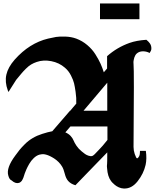

<svg xmlns="http://www.w3.org/2000/svg" viewBox="-20 -1065 908 1110"><path d="M558.1 -1044.9H786.1V-954.1H558.1ZM601.1 -255.9V-334H387.2Q382.3 -328.1 372.6 -316.9Q362.8 -305.7 357.9 -299.8Q377 -291.5 388.7 -278.6Q400.4 -265.6 405.3 -252.9Q410.2 -240.2 422.1 -222.4Q434.1 -204.6 452.1 -189.9Q464.4 -180.2 471.2 -175Q478 -169.9 490.2 -165.3Q502.4 -160.6 513.2 -163.1Q518.1 -164.6 527.6 -173.6Q537.1 -182.6 553.7 -200.9Q570.3 -219.2 574.2 -223.1Q594.7 -247.1 601.1 -255.9ZM600.1 -586.9Q466.3 -429.2 462.9 -424.8H600.1ZM826.2 -835 830.6 -831.1Q835 -827.6 838.6 -823.7Q842.3 -819.8 846.7 -813.7Q851.1 -807.6 853.3 -799.6Q855.5 -791.5 855 -782.2Q855 -773.4 845.2 -758.8Q825.2 -769 804.7 -768.3Q784.2 -767.6 771 -755.9Q765.6 -751.5 761.7 -744.1Q757.8 -736.8 756.3 -731.7Q754.9 -726.6 753.4 -719.7Q752 -712.9 752 -711.9Q751 -709 752 -694.8Q755.9 -662.6 752 -215.8Q752 -195.3 758.8 -174.8Q767.6 -149.9 772 -149.9H772.9Q775.4 -149.4 779.3 -154.1Q783.2 -158.7 785.2 -163.1Q789.1 -171.9 789.1 -188V-192.9H823.2Q829.6 -147 821.8 -111.8Q810.1 -60.5 775.4 -16.8Q740.7 26.9 695.8 24.9Q681.2 24.4 667 18.1Q652.8 11.7 643.3 3.4Q633.8 -4.9 628.9 -10Q624 -15.1 622.1 -18.1Q602.1 -44.9 599.1 -91.8Q598.1 -97.2 598.1 -103.3Q598.1 -109.4 598.6 -112.8L599.1 -116.2V-117.2Q600.1 -126 600.1 -184.1Q579.6 -163.1 542.2 -124.5Q504.9 -85.9 474.1 -54.2Q443.4 -22.5 416 5.9Q388.7 -2 374 -19Q361.3 -33.2 354.5 -60.5Q347.7 -87.9 338.9 -102.1Q322.8 -129.4 293 -148.9Q292.5 -149.4 286.6 -152.8Q280.8 -156.2 278.1 -157.7Q275.4 -159.2 268.6 -162.6Q261.7 -166 257.3 -167.5Q252.9 -168.9 246.1 -171.1Q239.3 -173.3 233.6 -173.6Q228 -173.8 221.2 -173.3Q214.4 -172.9 208 -170.9Q190.9 -166 175.3 -151.1Q159.7 -136.2 148.9 -117.4Q138.2 -98.6 132.3 -85.2Q126.5 -71.8 123 -62Q122.1 -59.6 119.4 -50.8Q116.7 -42 115.5 -38.8Q114.3 -35.6 111.1 -28.8Q107.9 -22 105.5 -19Q103 -16.1 98.9 -12.7Q94.7 -9.3 89.8 -7.8Q69.8 -1.5 46.9 -22Q33.7 -27.3 27.8 -50.8Q15.1 -93.8 67.9 -165Q82.5 -185.5 93.3 -198.7Q104 -211.9 124 -231.9Q144 -252 169.2 -266.8Q194.3 -281.7 224.1 -291Q258.8 -302.2 282.2 -306.2Q299.3 -325.7 333 -365Q366.7 -404.3 383.8 -423.8V-424.8H386.2Q392.1 -432.1 403.3 -445.3Q414.6 -458.5 420.9 -465.8Q422.4 -497.6 417 -534.2Q412.6 -564.5 408.2 -583.3Q403.8 -602.1 390.1 -628.9Q376.5 -655.8 355 -673.8Q321.8 -702.6 276.4 -711.4Q231 -720.2 192.9 -707Q175.3 -701.2 160.4 -692.4Q145.5 -683.6 129.4 -667.5Q113.3 -651.4 103.8 -639.9Q94.2 -628.4 73.2 -603Q42 -554.7 35.2 -543L28.8 -533.2L24.9 -543Q7.3 -590.8 16.8 -633.5Q26.4 -676.3 64.9 -720.2Q149.9 -815.9 257.8 -841.8Q284.7 -848.1 303.7 -851.3Q322.8 -854.5 357.2 -853.5Q391.6 -852.5 420.9 -841.8Q456.1 -828.6 484.6 -804.4Q513.2 -780.3 531.7 -750.7Q550.3 -721.2 561.3 -696.8Q572.3 -672.4 580.1 -647Q583 -650.4 589.6 -658Q596.2 -665.5 599.1 -668.9V-736.8V-740.2Q656.2 -791 729 -816.9Q769 -831.1 826.2 -835Z"/></svg>

Font: KJV1611
Style: Regular
Weight: 400
Version: Version 3.6.1